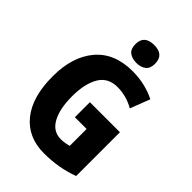

<svg xmlns="http://www.w3.org/2000/svg" viewBox="-268 -1043 1166 1166"><g transform="rotate(45 315.0 -459.5)"><path d="M315 -407V-278H416V-133Q403 -129 384.5 -126Q366 -123 349 -123Q282 -123 247.5 -185.5Q213 -248 213 -355Q213 -464 250.5 -527.5Q288 -591 369 -591Q444 -591 513 -552L562 -679Q524 -699 473.5 -711.5Q423 -724 366 -724Q210 -724 127 -625.5Q44 -527 44 -359Q44 -181 122 -85.5Q200 10 337 10Q463 10 573 -31V-407ZM346 -929Q261 -929 261 -852Q261 -811 284.5 -793Q308 -775 346 -775Q383 -775 406.5 -793Q430 -811 430 -852Q430 -929 346 -929Z"/></g></svg>

Font: Noto Sans Display SemiCondensed Extra
Style: Regular
Weight: 800
Width: 4
Designer: Monotype Design Team
Foundry: Monotype Imaging Inc.
Version: Version 1.900